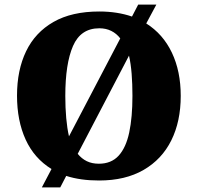

<svg xmlns="http://www.w3.org/2000/svg" viewBox="-20 -775 860 835"><path d="M204 -40Q129 -86 91.5 -168Q54 -250 54 -359Q54 -470 93.5 -552Q133 -634 212.5 -679.5Q292 -725 412 -725Q451 -725 486.5 -719.5Q522 -714 554 -703L581 -755H660L616 -673Q689 -627 727.5 -546Q766 -465 766 -358Q766 -247 725 -164.5Q684 -82 604.5 -36Q525 10 411 10Q370 10 334.5 5Q299 0 268 -10L242 40H162ZM410 -63Q464 -63 496 -98Q528 -133 542 -199Q556 -265 556 -358Q556 -410 552.5 -454Q549 -498 541 -533L318 -106Q335 -85 357.5 -74Q380 -63 410 -63ZM503 -608Q487 -629 464 -640.5Q441 -652 412 -652Q331 -652 297.5 -575Q264 -498 264 -358Q264 -306 268 -261.5Q272 -217 280 -182Z"/></svg>

Font: Noto Serif Bengali Black
Style: Regular
Weight: 900
Version: Version 2.003